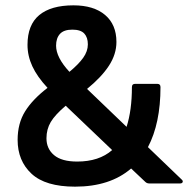

<svg xmlns="http://www.w3.org/2000/svg" viewBox="-20 -687 718 719"><path d="M261 12Q150 12 98 -36.5Q46 -85 46 -163Q46 -225 74 -270Q102 -315 158 -358Q119 -400 101 -439Q83 -478 83 -519Q83 -594 127 -630.5Q171 -667 255 -667Q331 -667 373.5 -631Q416 -595 416 -530Q416 -484 388 -441Q360 -398 306 -354L454 -212Q464 -243 469 -280.5Q474 -318 474 -361Q474 -373 486 -373H569Q581 -373 581 -361Q581 -225 534 -136L660 -15Q666 -10 664 -5Q662 0 654 0H539Q530 0 524 -6L471 -56Q392 12 261 12ZM190 -516Q190 -472 240 -418Q274 -446 291.5 -470.5Q309 -495 309 -521Q309 -547 295.5 -561.5Q282 -576 251 -576Q219 -576 204.5 -560Q190 -544 190 -516ZM154 -169Q154 -130 182.5 -106Q211 -82 269 -82Q351 -82 400 -125L226 -291Q186 -257 170 -230Q154 -203 154 -169Z"/></svg>

Font: Sofia Sans
Style: Bold
Weight: 700
Designer: Botio Nikoltchev, Ani Petrova
Foundry: lettersoup
Version: Version 4.100; ttfautohint (v1.8.4.7-5d5b)